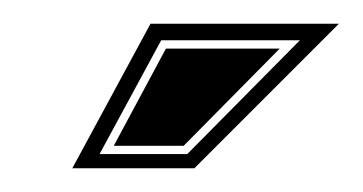

<svg xmlns="http://www.w3.org/2000/svg" viewBox="-20 -681 306 162"><path d="M107 -661H266L144 -539H41ZM64 -551H138L233 -647H116ZM76 -558 120 -640H216L135 -558Z"/></svg>

Font: Alumni Sans Collegiate One
Style: Italic
Weight: 400
Italic angle: -8°
Designer: Robert E. Leuschke
Foundry: Robert E. Leuschke
Version: Version 1.100